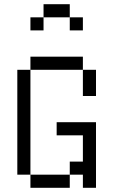

<svg xmlns="http://www.w3.org/2000/svg" viewBox="-20 -895 540 915"><path d="M375 -750V-812.5H312.5V-750ZM125 -62.5V0H312.5V-62.5ZM125 -62.5Q125 -62.5 125 -562.5H62.5Q62.5 -562.5 62.5 -62.5ZM375 -62.5V0H437.5V-312.5H250V-250H375Q375 -250 375 -125H312.5V-62.5ZM375 -562.5Q375 -562.5 375 -437.5H437.5Q437.5 -437.5 437.5 -562.5ZM125 -562.5H375V-625H125ZM187.5 -812.5H125V-750H187.5ZM187.5 -812.5H312.5V-875H187.5Z"/></svg>

Font: Unifont
Style: Regular
Weight: 500
Version: Version 15.1.04